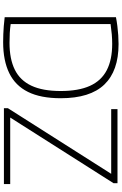

<svg xmlns="http://www.w3.org/2000/svg" viewBox="209 -996 792 1251"><g transform="rotate(90 605.5 -371.0)"><path d="M255.5 5Q228.5 5 203.5 4Q178.5 3 151.8 1Q125 -1 92.5 -5V-730Q120.5 -735.5 150.2 -739.2Q180 -743 209.8 -745Q239.5 -747 267.5 -747Q442.5 -747 531.5 -654.2Q620.5 -561.5 620.5 -370Q620.5 -240 579.5 -157.2Q538.5 -74.5 457 -34.8Q375.5 5 255.5 5ZM260 -36.5Q364.5 -36.5 434.2 -70.8Q504 -105 538.8 -178.8Q573.5 -252.5 573.5 -370Q573.5 -486.5 539.8 -560.8Q506 -635 437.8 -670.2Q369.5 -705.5 266.5 -705.5Q236 -705.5 204 -702.8Q172 -700 137.5 -695V-44Q165.5 -40 194.5 -38.2Q223.5 -36.5 260 -36.5ZM685.5 0V-26L1122 -713L1128.5 -699H691.5V-740H1174V-714L737.5 -27L731 -41H1180V0Z"/></g></svg>

Font: Encode Sans SC ExtraLight
Style: Regular
Weight: 250
Designer: Multiple Designers
Foundry: Impallari Type
Version: Version 3.002